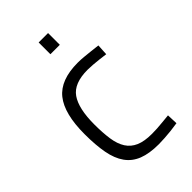

<svg xmlns="http://www.w3.org/2000/svg" viewBox="-215 -777 866 866"><g transform="rotate(-45 218.5 -344.0)"><path d="M266 -509Q284 -509 305 -507Q326 -505 344 -503Q365 -500 387 -498L384 -445Q363 -447 344 -450Q327 -452 308 -453.5Q289 -455 275 -455Q188 -455 155 -407.5Q122 -360 122 -259Q122 -205 128 -164.5Q134 -124 151 -97.5Q168 -71 198 -58Q228 -45 276 -45Q290 -45 309 -46Q328 -47 345 -49Q365 -51 386 -53L388 -1Q366 2 344 5Q325 7 303.5 8.5Q282 10 265 10Q205 10 165.5 -5.5Q126 -21 102.5 -54Q79 -87 69.5 -138Q60 -189 60 -259Q60 -389 108 -449Q156 -509 266 -509ZM206 -698H266V-623H206Z"/></g></svg>

Font: Panefresco 250wt
Style: Regular
Weight: 300
Version: Version 1.000